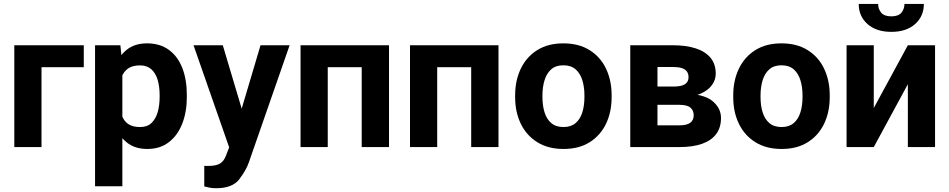

<svg xmlns="http://www.w3.org/2000/svg" viewBox="-20 -763 4925 996"><path d="M414.6 -528.3V-414.5H195.3V0H54.2V-528.3Z M614.7 -426.8V203.1H473.1V-528.3H604.5ZM949.2 -270V-259.8Q949.2 -182.6 925.5 -121.8Q901.9 -61 856.2 -25.6Q810.5 9.8 744.1 9.8Q678.7 9.8 636.7 -24.9Q594.7 -59.6 571.3 -118.7Q547.9 -177.7 538.1 -251V-271.5Q547.9 -348.6 571 -408.9Q594.2 -469.2 636 -503.7Q677.7 -538.1 742.7 -538.1Q809.6 -538.1 855.7 -504.6Q901.9 -471.2 925.5 -410.9Q949.2 -350.6 949.2 -270ZM808.1 -259.8V-270Q808.1 -313.5 797.9 -348.4Q787.6 -383.3 765.1 -403.6Q742.7 -423.8 706.1 -423.8Q668 -423.8 644.8 -408Q621.6 -392.1 610.4 -362.5Q599.1 -333 597.2 -292V-230Q600.6 -175.3 625 -139.6Q649.4 -104 707 -104Q744.1 -104 766.1 -125.2Q788.1 -146.5 798.1 -181.6Q808.1 -216.8 808.1 -259.8Z M1192.4 -60.1 1331.5 -528.3H1482.4L1271 79.1Q1257.3 119.1 1221.7 166.3Q1186 213.4 1102.1 213.4Q1082.5 213.4 1069.3 210.9Q1056.2 208.5 1039.6 204.1V97.2Q1044.4 97.7 1050.3 97.7Q1056.2 97.7 1061.5 97.7Q1103 97.7 1123 84.2Q1143.1 70.8 1153.3 41.5ZM1135.7 -528.3 1248.5 -149.9 1269 4.9 1173.3 14.2 983.9 -528.3Z M1893.6 -528.3V-414.5H1641.1V-528.3ZM1680.2 -528.3V0H1539.1V-528.3ZM1998 -528.3V0H1856.4V-528.3Z M2461.4 -528.3V-414.5H2209V-528.3ZM2248 -528.3V0H2106.9V-528.3ZM2565.9 -528.3V0H2424.3V-528.3Z M2652.3 -258.8V-269Q2652.3 -345.7 2681.6 -406.7Q2710.9 -467.8 2766.8 -502.9Q2822.8 -538.1 2902.3 -538.1Q2982.4 -538.1 3038.6 -502.9Q3094.7 -467.8 3123.8 -406.7Q3152.8 -345.7 3152.8 -269V-258.8Q3152.8 -181.6 3123.8 -121.1Q3094.7 -60.5 3039.1 -25.4Q2983.4 9.8 2903.3 9.8Q2823.2 9.8 2767.1 -25.4Q2710.9 -60.5 2681.6 -121.1Q2652.3 -181.6 2652.3 -258.8ZM2793.9 -269V-258.8Q2793.9 -215.8 2804.7 -180.7Q2815.4 -145.5 2839.4 -124.8Q2863.3 -104 2903.3 -104Q2942.4 -104 2966.3 -124.8Q2990.2 -145.5 3001 -180.7Q3011.7 -215.8 3011.7 -258.8V-269Q3011.7 -311 3001 -346.4Q2990.2 -381.8 2966.3 -403.1Q2942.4 -424.3 2902.3 -424.3Q2862.8 -424.3 2839.1 -403.1Q2815.4 -381.8 2804.7 -346.4Q2793.9 -311 2793.9 -269Z M3503.9 -219.2H3338.9L3337.9 -314H3473.6Q3514.6 -314 3533.2 -326.2Q3551.8 -338.4 3551.8 -362.3Q3551.8 -380.9 3542.7 -392.8Q3533.7 -404.8 3515.4 -410.2Q3497.1 -415.5 3469.7 -415.5H3390.6V0H3249.5V-528.3H3469.7Q3538.6 -528.3 3588.6 -512.2Q3638.7 -496.1 3665.8 -463.4Q3692.9 -430.7 3692.9 -380.9Q3692.9 -348.6 3673.3 -321.8Q3653.8 -294.9 3616 -277.8Q3578.1 -260.7 3523.9 -256.8ZM3503.9 0H3303.2L3353 -112.8H3503.9Q3543 -112.8 3560.8 -126.2Q3578.6 -139.6 3578.6 -165Q3578.6 -189.5 3562 -204.3Q3545.4 -219.2 3503.9 -219.2H3372.1L3373 -314H3522.9L3558.1 -275.9Q3641.1 -270.5 3680.7 -234.9Q3720.2 -199.2 3720.2 -150.9Q3720.2 -100.6 3694.8 -67.1Q3669.4 -33.7 3621.3 -16.8Q3573.2 0 3503.9 0Z M3783.7 -258.8V-269Q3783.7 -345.7 3813 -406.7Q3842.3 -467.8 3898.2 -502.9Q3954.1 -538.1 4033.7 -538.1Q4113.8 -538.1 4169.9 -502.9Q4226.1 -467.8 4255.1 -406.7Q4284.2 -345.7 4284.2 -269V-258.8Q4284.2 -181.6 4255.1 -121.1Q4226.1 -60.5 4170.4 -25.4Q4114.7 9.8 4034.7 9.8Q3954.6 9.8 3898.4 -25.4Q3842.3 -60.5 3813 -121.1Q3783.7 -181.6 3783.7 -258.8ZM3925.3 -269V-258.8Q3925.3 -215.8 3936 -180.7Q3946.8 -145.5 3970.7 -124.8Q3994.6 -104 4034.7 -104Q4073.7 -104 4097.7 -124.8Q4121.6 -145.5 4132.3 -180.7Q4143.1 -215.8 4143.1 -258.8V-269Q4143.1 -311 4132.3 -346.4Q4121.6 -381.8 4097.7 -403.1Q4073.7 -424.3 4033.7 -424.3Q3994.1 -424.3 3970.5 -403.1Q3946.8 -381.8 3936 -346.4Q3925.3 -311 3925.3 -269Z M4512.7 -202.6 4689.5 -528.3H4830.6V0H4689.5V-326.2L4512.7 0H4371.6V-528.3H4512.7ZM4671.9 -742.7H4772.5Q4772.5 -678.7 4727.1 -638.2Q4681.6 -597.7 4604 -597.7Q4525.9 -597.7 4480.2 -638.2Q4434.6 -678.7 4434.6 -742.7H4535.2Q4535.2 -717.3 4550.8 -697.8Q4566.4 -678.2 4604 -678.2Q4641.1 -678.2 4656.5 -697.8Q4671.9 -717.3 4671.9 -742.7Z"/></svg>

Font: RobotoDEMO
Style: Regular
Weight: 400
Designer: Christian Robertson
Foundry: Google
Version: Version 2.136